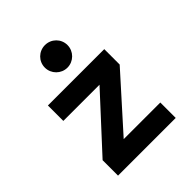

<svg xmlns="http://www.w3.org/2000/svg" viewBox="-208 -876 1002 1002"><g transform="rotate(-45 293.0 -375.5)"><path d="M80.1 0H505.9V-113.8H235.8L496.1 -403.8V-517.6H80.1V-403.8H347.2L80.1 -113.8ZM292 -585C337.9 -585 375.5 -622.6 375.5 -668.5C375.5 -715.3 337.9 -751.5 292 -751.5C246.1 -751.5 208.5 -715.3 208.5 -668.5C208.5 -622.6 246.1 -585 292 -585Z"/></g></svg>

Font: CaskaydiaCove Nerd Font
Style: Bold
Weight: 700
Designer: Aaron Bell
Foundry: Saja Typeworks
Version: Version 2111.1;Nerd Fonts 2.3.0